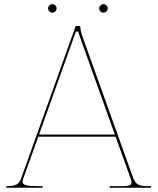

<svg xmlns="http://www.w3.org/2000/svg" viewBox="-20 -882 740 902"><path d="M206 -842.5C206 -831.5 215.5 -822.5 226 -822.5C237 -822.5 246 -832 246 -842.5C246 -853.5 236.5 -862.5 226 -862.5C215 -862.5 206 -853 206 -842.5ZM446 -842.5C446 -831.5 455.5 -822.5 466 -822.5C477 -822.5 486 -832 486 -842.5C486 -853.5 476.5 -862.5 466 -862.5C455 -862.5 446 -853 446 -842.5ZM163.5 -250 336.5 -733.5H348C348.5 -731 349.5 -725 358.5 -700L519.5 -250ZM10 0H180V-7.5H159.5C108 -7.5 86 -11 86 -29C86 -32.5 87 -36.5 88.5 -41.5L160 -240H523L592.5 -47C596 -37.5 598 -30 598 -24.5C598 -11 585.5 -7.5 545 -7.5H495V0H690V-7.5H670C630.5 -7.5 616 -17.5 604.5 -49L370 -703C360 -730.5 357.5 -745 357.5 -755C357.5 -757 356 -760 352.5 -760H339C337.5 -760 335.5 -759 334.5 -756.5L79.5 -44.5C70 -17.5 55.5 -7.5 12.5 -7.5H10Z"/></svg>

Font: Znikomit
Style: Regular
Weight: 100
Designer: gluk
Foundry: gluk
Version: Version 0.55